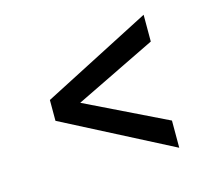

<svg xmlns="http://www.w3.org/2000/svg" viewBox="-73 -627 691 620"><g transform="rotate(-15 272.5 -317.5)"><path d="M454.5 -186.1V-95.2L90.9 -282.7V-352.3L454.5 -539.8V-450.3L183.2 -318.2Z"/></g></svg>

Font: Interface
Style: Regular
Weight: 400
Designer: Rasmus Andersson
Foundry: rsms
Version: Version 1.8